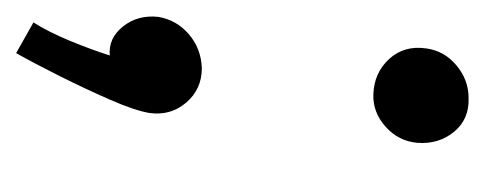

<svg xmlns="http://www.w3.org/2000/svg" viewBox="-208 -270 615 244"><g transform="rotate(90 100.0 -147.5)"><path d="M97 -314Q70 -315 52.5 -334Q35 -353 39 -381Q42 -404 60.5 -419.5Q79 -435 102 -435Q129 -436 145 -416.5Q161 -397 159 -370Q157 -346 138.5 -329.5Q120 -313 97 -314ZM-1 -41Q3 -64 21 -79.5Q39 -95 64 -96Q91 -96 108 -76Q125 -56 121 -29Q118 -11 104.5 20Q91 51 74.5 84Q58 117 45 140L6 118Q18 99 29 72.5Q40 46 48 21Q26 23 11 4Q-4 -15 -1 -41Z"/></g></svg>

Font: Kulim Park SemiBold
Style: Italic
Weight: 600
Italic angle: -8°
Designer: Noponies / Dale Sattler
Foundry: Noponies
Version: Version 1.000; ttfautohint (v1.8.3)